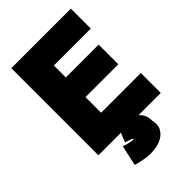

<svg xmlns="http://www.w3.org/2000/svg" viewBox="-280 -817 1158 1158"><g transform="rotate(-45 299.0 -238.5)"><path d="M433 109C439 129 439 148 432 168C412 214 362 241 285 241C253 241 212 233 170 221L198 91C214 96 254 108 277 108C278 107 275 105 272 101C259 94 244 90 225 84C232 65 239 45 248 25H56V-718H564V-548H249V-446H529V-278H249V-145H588V25H398C426 49 434 79 433 109Z"/></g></svg>

Font: Repo Black
Style: Regular
Weight: 900
Designer: Stefan Peev
Foundry: Context Ltd
Version: Version 1.502